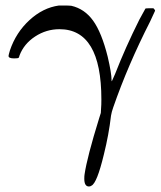

<svg xmlns="http://www.w3.org/2000/svg" viewBox="-20 -461 583 697"><path d="M348 -100Q348 -355 196 -355Q148 -355 107.5 -328.5Q67 -302 51 -260Q49 -251 47 -251Q45 -249 31 -249Q11 -249 11 -258Q11 -261 16 -278Q38 -343 87 -388Q136 -433 194 -441H206Q233 -441 239 -440Q287 -429 318 -386Q349 -343 371 -255Q385 -195 385 -170Q385 -166 386 -166L398 -193Q435 -288 486 -390Q507 -429 508 -430Q510 -431 524 -431H537Q543 -425 543 -422Q543 -421 525 -383Q444 -224 391 -71Q385 -54 383 -41Q375 28 357 100Q332 204 312 213Q308 216 303 216Q286 216 286 188Q286 178 287 172Q296 110 340 -32L346 -51L347 -69Q348 -79 348 -100Z"/></svg>

Font: MathJax_Math
Style: Regular
Weight: 400
Version: Version 1.1